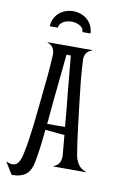

<svg xmlns="http://www.w3.org/2000/svg" viewBox="-139 -888 626 1025"><g transform="rotate(10 174.5 -376.0)"><path d="M250 -72.8Q247.6 -98.6 245.4 -124Q243.2 -149.4 240.7 -175.8Q230 -176.8 216.8 -177.7Q203.6 -178.7 186 -180.7Q170.4 -182.1 158 -183.3Q145.5 -184.6 135.7 -186Q134.3 -172.4 132.6 -155.8Q130.9 -139.2 128.9 -120.8Q127 -102.5 124.5 -83.5Q122.1 -64.5 118.7 -45.9Q116.2 -30.8 113.5 -15.1Q110.8 0.5 106.4 14.9Q102.1 29.3 94.7 41.7Q87.4 54.2 75.2 63.2Q63 72.3 44.7 77.6Q26.4 83 0 82.5L-39.1 19.5L-37.6 18.1Q-19.5 26.4 -4.4 26.4Q15.6 26.4 27.6 6.8Q39.6 -12.7 45.9 -48.8Q52.7 -78.6 58.6 -118.2Q64.5 -157.7 69.3 -199.7Q74.2 -241.7 78.1 -281.7Q82 -321.8 85.4 -352.1Q91.3 -408.7 96.9 -465.1Q102.5 -521.5 105.5 -583Q106.9 -603.5 99.4 -619.1Q91.8 -634.8 74.2 -642.6L66.9 -645.5L66.4 -647.9H308.1L307.6 -645.5L299.8 -642.6Q282.2 -634.8 274.7 -619.1Q267.1 -603.5 269 -583Q272 -521.5 277.8 -465.3Q283.7 -409.2 290.5 -352.1Q298.3 -288.1 306.2 -220.7Q314 -153.3 327.1 -74.7Q333.5 -48.8 347.4 -29.8Q361.3 -10.7 387.7 -2.4L388.2 0H212.4L211.9 -2.4Q235.4 -10.7 243.9 -28.6Q252.4 -46.4 250 -72.8ZM186.5 -218.3Q201.2 -218.3 213.6 -218.5Q226.1 -218.8 236.3 -219.2L226.1 -334Q225.1 -343.3 223.4 -359.4Q221.7 -375.5 219.7 -395.8Q217.8 -416 215.6 -439Q213.4 -461.9 211.4 -484.9Q206.1 -537.6 200.7 -599.6L177.2 -600.1Q171.4 -540.5 166 -488.3Q163.6 -465.8 161.4 -442.9Q159.2 -419.9 157 -399.4Q154.8 -378.9 153.1 -361.8Q151.4 -344.7 150.4 -334Q147 -299.3 144.8 -271.5Q142.6 -243.7 139.6 -218.3ZM240.2 -733.4Q239.7 -742.2 235.6 -750.2Q231.4 -758.3 222.9 -764.4Q214.4 -770.5 202.1 -774.4Q189.9 -778.3 173.3 -778.8Q140.1 -776.9 123.8 -763.7Q107.4 -750.5 106 -733.9H63Q64 -758.8 73.7 -777.6Q83.5 -796.4 98.9 -809.1Q114.3 -821.8 133.8 -828.4Q153.3 -835 173.3 -835Q193.4 -835 212.9 -828.4Q232.4 -821.8 247.8 -809.1Q263.2 -796.4 272.9 -777.6Q282.7 -758.8 283.7 -733.9Z"/></g></svg>

Font: Smythe
Style: Regular
Weight: 400
Version: Version 1.000